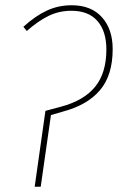

<svg xmlns="http://www.w3.org/2000/svg" viewBox="-20 -711 449 731"><path d="M153 -289 213 -305Q299 -328 342 -380.5Q385 -433 385 -523Q385 -592 351 -631Q317 -670 252 -670Q205 -670 165 -650.5Q125 -631 82 -593L69 -609Q114 -650 158 -670.5Q202 -691 253 -691Q327 -691 368 -645.5Q409 -600 409 -524Q409 -425 361 -368Q313 -311 219 -286L174 -273L135 0H112Z"/></svg>

Font: Fira Sans Condensed Thin
Style: Italic
Weight: 250
Width: 3
Italic angle: -8°
Designer: Carrois Corporate & Edenspiekermann AG
Foundry: Carrois Corporate GbR & Edenspiekermann AG
Version: Version 4.203